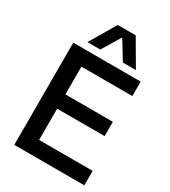

<svg xmlns="http://www.w3.org/2000/svg" viewBox="-220 -1031 1011 1139"><g transform="rotate(30 285.5 -461.5)"><path d="M66 0V-700H528V-601H179V-411H504V-313H179V-99H546V0ZM137 -745 242 -923H365L469 -745H380L302 -872L225 -745Z"/></g></svg>

Font: Georama Medium
Style: Regular
Weight: 500
Designer: Jean-Baptiste Levee
Foundry: Production Type
Version: Version 1.000